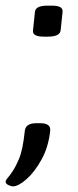

<svg xmlns="http://www.w3.org/2000/svg" viewBox="-39 -545 277 681"><path d="M7 116Q0 116 -10 111Q-20 106 -19 98Q-18 93 -11 85Q-4 77 4 65Q16 48 29 17Q42 -14 49 -81Q52 -108 90 -108H104Q142 -108 139 -81Q133 -24 108.5 20.5Q84 65 55 90.5Q26 116 7 116ZM117 -415Q75 -415 78 -437L85 -503Q87 -525 129 -525H143Q166 -525 175 -519.5Q184 -514 183 -503L176 -437Q173 -415 131 -415Z"/></svg>

Font: Asap Semi Expanded Semi Expanded Regular
Style: Italic
Weight: 400
Width: 6
Italic angle: -6°
Designer: Pablo Cosgaya
Foundry: Omnibus-Type
Version: Version 3.001; ttfautohint (v1.8.4.7-5d5b)